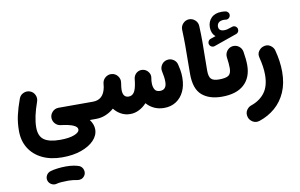

<svg xmlns="http://www.w3.org/2000/svg" viewBox="-109 -874 2549 1629"><g transform="rotate(-10 1165.0 -60.0)"><path d="M17.1 39.6Q17.1 -31.2 31 -93Q44.9 -154.8 72.3 -230Q82.5 -258.8 110.8 -271.7Q139.2 -284.7 167.5 -274.4Q196.3 -264.2 209.2 -236.1Q222.2 -208 211.9 -179.2Q166.5 -53.2 166.5 35.6Q166.5 110.8 210.9 142.6Q255.4 174.3 348.6 174.3Q426.3 174.3 471.2 156.7Q516.1 139.2 516.1 113.3Q516.1 68.8 373 51.8Q347.2 48.3 328.9 29.1Q310.5 9.8 308.1 -16.6Q305.7 -48.3 327.9 -72.3Q350.1 -96.2 382.3 -96.2H678.7Q709.5 -96.2 731 -74.5Q752.4 -52.7 752.4 -22Q752.4 8.3 731 30.3Q709.5 52.2 678.7 52.2H625.5Q656.7 95.2 656.7 137.2Q656.7 189 616.7 231.2Q576.7 273.4 505.9 298.6Q435.1 323.7 342.8 323.7Q242.7 323.7 169.7 288.3Q96.7 252.9 56.9 189Q17.1 125 17.1 39.6ZM181.2 495.1Q174.8 472.2 186.3 450.9Q197.8 429.7 221.7 421.9Q249 413.6 285.2 409.2Q321.3 404.8 356.9 404.8Q394 404.8 423.6 409.9Q453.1 415 473.6 423.3Q497.6 437 503.9 463.1Q510.3 489.3 495.6 510.7Q483.4 527.8 466.1 533.4Q448.7 539.1 430.2 535.2Q416 531.7 395.8 529.5Q375.5 527.3 356.9 527.3Q324.2 527.3 297.6 529.3Q271 531.2 254.4 536.1Q231.4 542.5 209.7 530.3Q188 518.1 181.2 495.1Z M604.5 -22Q604.5 -52.7 626.5 -74.5Q648.4 -96.2 678.7 -96.2Q769.5 -96.2 789.6 -199.2Q791 -213.9 794.4 -236.8V-237.8Q794.9 -238.3 794.9 -239.3Q794.9 -239.3 794.9 -239.7Q798.8 -261.2 814.9 -277.3Q815.4 -277.8 815.9 -278.3Q815.9 -278.3 815.9 -278.3Q828.1 -290.5 844.7 -296.4Q861.3 -302.2 878.9 -299.3Q909.2 -294.9 927.7 -270Q946.3 -245.1 941.9 -214.8Q937.5 -186.5 936.3 -173.8Q935.1 -161.1 935.1 -153.3Q935.1 -86.4 985.8 -86.4Q1014.6 -86.4 1032 -111.3Q1049.3 -136.2 1057.6 -196.8Q1058.6 -210.9 1061.5 -229.5Q1063.5 -243.2 1070.8 -255.4Q1070.8 -255.9 1071.3 -255.9Q1071.8 -256.3 1071.8 -256.8Q1082 -273.4 1099.9 -282.5Q1117.7 -291.5 1137.7 -289.6Q1139.2 -289.6 1140.6 -289.1H1141.6Q1170.4 -284.7 1188.2 -261.2Q1206.1 -237.8 1201.7 -210.9Q1200.2 -198.7 1198.2 -187Q1197.3 -175.8 1197.3 -165.5Q1197.3 -131.3 1210.2 -109.4Q1223.1 -87.4 1255.9 -87.4Q1312.5 -87.4 1312.5 -156.7Q1312.5 -178.2 1309.3 -200.4Q1306.2 -222.7 1300.8 -246.6Q1293.9 -276.4 1310.3 -302.7Q1326.7 -329.1 1356.4 -335.4Q1386.2 -342.3 1412.6 -325.9Q1439 -309.6 1445.3 -279.8Q1452.1 -252 1455.3 -233.6Q1458.5 -215.3 1459.7 -200.2Q1460.9 -185.1 1460.9 -166Q1460.9 -97.7 1436.5 -46.6Q1412.1 4.4 1368.2 32.7Q1324.2 61 1265.6 61Q1219.2 61 1180.9 43.5Q1142.6 25.9 1114.7 -6.3Q1085 25.9 1048.8 43.9Q1012.7 62 973.6 62Q930.7 62 895 42.7Q859.4 23.4 834.5 -8.8Q802.2 19.5 762.7 35.9Q723.1 52.2 678.7 52.2Q648.4 52.2 626.5 30.3Q604.5 8.3 604.5 -22Z M1530.8 -184.1Q1530.8 -249 1531.7 -307.9Q1532.7 -366.7 1532.7 -428.7Q1532.7 -490.7 1529.8 -565.4Q1528.8 -596.2 1549.8 -618.9Q1570.8 -641.6 1601.1 -643.1Q1631.3 -644 1654.3 -623Q1677.2 -602.1 1678.2 -571.3Q1681.6 -498 1681.4 -435.3Q1681.2 -372.6 1679.9 -312.5Q1678.7 -252.4 1678.7 -186Q1678.7 -135.7 1697.5 -116Q1716.3 -96.2 1765.1 -96.2H1765.6Q1796.4 -96.2 1817.9 -74.5Q1839.4 -52.7 1839.4 -22Q1839.4 8.3 1817.9 30.3Q1796.4 52.2 1765.6 52.2H1765.1Q1655.8 52.2 1593.3 -2Q1530.8 -56.2 1530.8 -184.1Z M1732.4 -403.3Q1727.5 -416 1734.1 -429.7Q1740.7 -443.4 1754.4 -448.2L1799.3 -463.4Q1764.6 -492.7 1764.6 -544.4Q1764.6 -593.8 1796.1 -625.7Q1827.6 -657.7 1885.3 -657.7Q1903.3 -657.7 1918 -655.3Q1932.1 -653.3 1941.2 -642.1Q1950.2 -630.9 1948.7 -617.2Q1947.3 -603.5 1936 -593.8Q1924.8 -584 1910.6 -585.9Q1904.8 -587.4 1895 -587.4Q1863.3 -587.4 1848.4 -574Q1833.5 -560.5 1833.5 -539.6Q1833.5 -500 1882.3 -500Q1895 -500 1908.7 -503.2Q1922.4 -506.3 1952.6 -517.1Q1966.8 -522 1980.2 -514.2Q1993.7 -506.3 1997.1 -491.7Q2000.5 -478.5 1993.9 -466.6Q1987.3 -454.6 1975.1 -450.7L1777.3 -381.3Q1763.7 -376.5 1750.5 -383.1Q1737.3 -389.6 1732.4 -403.3ZM1691.4 -22Q1691.4 -52.7 1713.4 -74.5Q1735.4 -96.2 1765.6 -96.2Q1824.2 -96.2 1847.7 -112.5Q1871.1 -128.9 1871.1 -175.8Q1871.1 -212.4 1862.8 -270.5Q1859.4 -300.8 1877.9 -325.4Q1896.5 -350.1 1926.8 -354Q1957 -357.9 1981.2 -339.4Q2005.4 -320.8 2010.3 -290.5Q2021.5 -222.7 2021.5 -174.8Q2021.5 -67.9 1955.8 -7.8Q1890.1 52.2 1765.6 52.2Q1735.4 52.2 1713.4 30.3Q1691.4 8.3 1691.4 -22Z M2180.7 -305.7Q2216.3 -318.8 2243.9 -300.5Q2271.5 -282.2 2277.8 -254.9Q2303.7 -157.2 2303.7 -68.4Q2303.7 31.7 2270.5 107.2Q2237.3 182.6 2178.5 233.2Q2119.6 283.7 2043.5 309.1Q2010.3 319.8 1983.6 303.7Q1957 287.6 1948.7 260.7Q1939 226.1 1955.1 200.9Q1971.2 175.8 1995.6 168Q2070.8 142.6 2113.5 85.9Q2156.2 29.3 2156.2 -68.4Q2156.2 -134.8 2134.8 -217.8Q2126 -251 2142.1 -274.4Q2158.2 -297.9 2180.7 -305.7Z"/></g></svg>

Font: Mikhak-DS2-FD ExtraBold
Style: Regular
Weight: 800
Designer: Amin Abedi
Version: Version 3.2